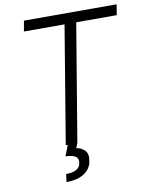

<svg xmlns="http://www.w3.org/2000/svg" viewBox="-99 -800 838 1075"><g transform="rotate(-10 320.0 -262.0)"><path d="M102.1 -667.5 112.8 -727.5H639.6L629.9 -667.5H399.4L288.1 0H222.2L333 -667.5ZM234.4 -2H288.1L277.3 26.4Q307.6 31.2 325.9 51.3Q344.2 71.3 336.9 109.9Q330.6 152.8 293 178.2Q255.4 203.6 190.4 204.1L196.3 159.2Q231.9 159.2 253.7 147.9Q275.4 136.7 279.3 111.8Q283.7 85.4 267.1 74.2Q250.5 63 210 61Z"/></g></svg>

Font: Inter Tight Light
Style: Italic
Weight: 300
Italic angle: -9.39999°
Designer: Rasmus Andersson
Foundry: rsms
Version: Version 3.004